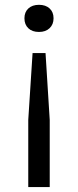

<svg xmlns="http://www.w3.org/2000/svg" viewBox="-20 -568 316 778"><path d="M138 -548.5Q165 -548.5 181 -533.8Q197 -519 197 -494Q197 -469 181 -453.8Q165 -438.5 138 -438.5Q110.5 -438.5 94.8 -453.5Q79 -468.5 79 -494Q79 -519 95 -533.8Q111 -548.5 138 -548.5ZM112 -353H164.5L181.5 -82V190H94.5V-82Z"/></svg>

Font: Encode Sans Expanded
Style: Regular
Weight: 400
Width: 7
Designer: Multiple Designers
Foundry: Impallari Type
Version: Version 3.000; ttfautohint (v1.8.3) -l 8 -r 50 -G 200 -x 14 